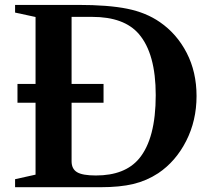

<svg xmlns="http://www.w3.org/2000/svg" viewBox="-20 -782 890 802"><path d="M43 0V-33.5L128.5 -52.5V-353H53V-431.5H128.5V-711L43 -729.5V-761.5H306.5Q432.5 -761.5 511.5 -745.5Q590.5 -729.5 648 -689.5Q719 -640.5 760 -560.8Q801 -481 801 -381Q801 -278 757.5 -192.8Q714 -107.5 641 -58.5Q593 -27 537 -13.5Q481 0 400 0ZM380.5 -49Q502 -49 561 -119.5Q630.5 -203 630.5 -384.5Q630.5 -558 560 -640Q498.5 -711.5 365 -711.5H279V-431.5H412.5V-353H279V-108.5Q279 -76.5 301.8 -62.8Q324.5 -49 380.5 -49Z"/></svg>

Font: Libre Caslon Text SemiBold
Style: Regular
Weight: 600
Designer: Pablo Impallari, Rodrigo Fuenzalida, Katja Schimmel
Foundry: Pablo Impallari, Rodrigo Fuenzalida
Version: Version 2.000